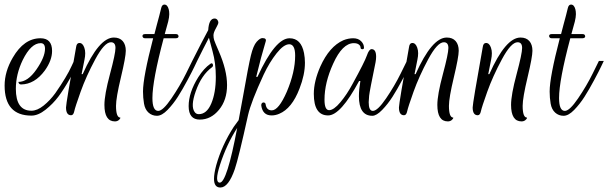

<svg xmlns="http://www.w3.org/2000/svg" viewBox="-50 -509 2686 848"><path d="M20 -116.8Q20 -20 88.8 -20Q114.4 -20 142.8 -42.8Q171.2 -65.6 194.4 -97.6Q245.6 -171.2 266.4 -217.6L276.8 -240H298.4Q284.8 -208 258.4 -161.2Q232 -114.4 208 -82.4Q184 -50.4 151.2 -24.4Q118.4 1.6 88.8 1.6Q-29.6 1.6 -29.6 -131.2Q-29.6 -192.8 6.4 -254.4Q56 -340 128.8 -340Q180 -340 180 -284Q180 -242.4 148 -197.6Q103.2 -136.8 43.2 -136Q34.4 -136 32 -144L31.2 -147.2Q72.8 -147.2 110.8 -202Q148.8 -256.8 148.8 -293.6Q148.8 -318.4 129.6 -318.4Q87.2 -318.4 50.4 -244Q20 -180.8 20 -116.8Z M264 0Q241.6 0 241.6 -34.4Q241.6 -52.8 286.4 -302.4Q288.8 -319.2 300.8 -319.2Q315.2 -319.2 322.4 -298.4Q326.4 -287.2 326.4 -274Q326.4 -260.8 323.2 -245.6L310.4 -181.6H315.2Q387.2 -343.2 452.8 -343.2Q478.4 -343.2 492 -327.6Q505.6 -312 505.6 -284.8Q505.6 -257.6 484 -167.2Q462.4 -76.8 462.4 -41.6Q462.4 10.4 481.6 10.4Q481.6 16 474.4 21.6Q467.2 27.2 457.6 27.2Q411.2 27.2 411.2 -45.6Q411.2 -90.4 435.6 -181.2Q460 -272 460 -297.2Q460 -322.4 440 -322.4Q411.2 -322.4 370.8 -247.2Q330.4 -172 306 -103.6Q281.6 -35.2 278 -17.6Q274.4 0 264 0Z M579.2 -349.6Q579.2 -358.4 590.4 -358.4H632Q636 -374.4 642.4 -398.4L653.6 -440Q658.4 -458.4 662 -473.6Q665.6 -488.8 676 -488.8Q689.6 -488.8 695.2 -468Q697.6 -459.2 697.6 -446.4Q697.6 -433.6 692.8 -413.6L677.6 -358.4H727.2Q734.4 -358.4 737.2 -353.6Q740 -348.8 737.2 -344.4Q734.4 -340 727.2 -340H672.8Q623.2 -153.6 623.2 -76Q623.2 -19.2 648.8 -19.2Q669.6 -19.2 707.2 -74.4Q744.8 -129.6 772 -184.8L799.2 -240H820.8Q816 -230.4 808.4 -214Q800.8 -197.6 778.4 -155.6Q756 -113.6 735.6 -81.6Q715.2 -49.6 690 -23.6Q664.8 2.4 643.2 2.4Q621.6 2.4 606 -11.6Q590.4 -25.6 586 -51.6Q581.6 -77.6 581.6 -104.8Q581.6 -168 626.4 -340H590.4Q584 -340 581.6 -343.6Q579.2 -347.2 579.2 -349.6Z M897.6 -427.2H899.2Q906.4 -426.4 910.4 -420.8Q914.4 -415.2 914.4 -409.2Q914.4 -403.2 903.6 -384Q892.8 -364.8 892.8 -353.2Q892.8 -341.6 896 -331.6Q899.2 -321.6 916 -283.2Q952.8 -199.2 952.8 -133.2Q952.8 -67.2 917.2 -24Q881.6 19.2 832.4 19.2Q783.2 19.2 783.2 -40.4Q783.2 -100 825.6 -168Q850.4 -207.2 879.2 -227.2Q887.2 -232.8 890 -224.8Q892.8 -216.8 886.4 -212Q840 -178.4 814.4 -105.6Q791.2 -40 809.6 -14.4Q816 -4.8 828 -4.8Q863.2 -4.8 883.2 -52Q903.2 -99.2 903.2 -169.6Q903.2 -230.4 888.8 -282.4Q874.4 -334.4 872.8 -342.4Q848.8 -296.8 820.8 -240H799.2Q844.8 -330.4 869.6 -376Q872.8 -427.2 897.6 -427.2Z M1150.4 -21.6Q1180.8 -21.6 1216.8 -104Q1253.6 -191.2 1253.6 -263.2Q1253.6 -312.8 1228 -313.6Q1203.2 -313.6 1171.6 -273.6Q1140 -233.6 1114.4 -179.2Q1059.2 -60 1045.6 -0.8Q1003.2 191.2 987.2 237.6Q959.2 319.2 923.2 319.2Q895.2 319.2 895.2 280.8Q895.2 258.4 904.8 221.6Q929.6 132.8 982.4 51.2L1004 21.6Q1011.2 -14.4 1023.2 -82.4Q1047.2 -219.2 1058 -263.6Q1068.8 -308 1083.6 -324.4Q1098.4 -340.8 1108.8 -340.8Q1128.8 -340.8 1123.2 -324.8Q1103.2 -259.2 1081.6 -169.6H1087.2Q1165.6 -340 1228.8 -340Q1280 -340 1292.8 -274.4Q1296.8 -253.6 1296.8 -232Q1296.8 -179.2 1272.8 -117.6Q1239.2 -29.6 1183.2 -6.4Q1166.4 0.8 1149.6 0.8Q1110.4 0.8 1104 -42.4Q1103.2 -49.6 1107.2 -53.6Q1111.2 -57.6 1116.8 -56Q1122.4 -54.4 1123.2 -48Q1127.2 -21.6 1150.4 -21.6ZM920.8 297.6Q952 297.6 997.6 56Q950.4 129.6 921.6 219.2Q908.8 259.2 908.8 278.4Q908.8 297.6 920.8 297.6Z M1399.2 0.8Q1336 0.8 1336 -94.4Q1336 -149.6 1364.8 -215.2Q1404.8 -304 1466.4 -331.2Q1488 -340 1510 -340Q1532 -340 1544.8 -327.2Q1557.6 -314.4 1557.6 -298.4Q1557.6 -291.2 1550 -291.6Q1542.4 -292 1542.4 -299.2Q1542.4 -306.4 1534.8 -312.4Q1527.2 -318.4 1512.8 -318.4Q1462.4 -318.4 1421.6 -228Q1383.2 -144 1383.2 -68.8Q1383.2 -22.4 1403.6 -22.4Q1424 -22.4 1453.2 -57.2Q1482.4 -92 1507.2 -138.4Q1560.8 -236 1570.4 -264Q1580 -292 1591.2 -292Q1611.2 -292 1611.2 -258.4Q1611.2 -248 1608.8 -234.4Q1582.4 -106.4 1580.4 -86.4Q1578.4 -66.4 1578.4 -57.6Q1578.4 -19.2 1596.8 -19.2Q1617.6 -19.2 1655.2 -74.4Q1692.8 -129.6 1720 -184.8L1747.2 -240H1768.8Q1764 -230.4 1756.4 -214Q1748.8 -197.6 1726.4 -155.6Q1704 -113.6 1683.6 -81.6Q1663.2 -49.6 1638 -23.6Q1612.8 2.4 1594.4 2.4Q1535.2 2.4 1535.2 -84Q1535.2 -112.8 1541.6 -151.2H1536Q1454.4 0.8 1399.2 0.8Z M1734.4 0Q1712 0 1712 -34.4Q1712 -52.8 1756.8 -302.4Q1759.2 -319.2 1771.2 -319.2Q1785.6 -319.2 1792.8 -298.4Q1796.8 -287.2 1796.8 -274Q1796.8 -260.8 1793.6 -245.6L1780.8 -181.6H1785.6Q1857.6 -343.2 1923.2 -343.2Q1948.8 -343.2 1962.4 -327.6Q1976 -312 1976 -284.8Q1976 -257.6 1954.4 -167.2Q1932.8 -76.8 1932.8 -41.6Q1932.8 10.4 1952 10.4Q1952 16 1944.8 21.6Q1937.6 27.2 1928 27.2Q1881.6 27.2 1881.6 -45.6Q1881.6 -90.4 1906 -181.2Q1930.4 -272 1930.4 -297.2Q1930.4 -322.4 1910.4 -322.4Q1881.6 -322.4 1841.2 -247.2Q1800.8 -172 1776.4 -103.6Q1752 -35.2 1748.4 -17.6Q1744.8 0 1734.4 0Z M2060 0Q2037.6 0 2037.6 -34.4Q2037.6 -52.8 2082.4 -302.4Q2084.8 -319.2 2096.8 -319.2Q2111.2 -319.2 2118.4 -298.4Q2122.4 -287.2 2122.4 -274Q2122.4 -260.8 2119.2 -245.6L2106.4 -181.6H2111.2Q2183.2 -343.2 2248.8 -343.2Q2274.4 -343.2 2288 -327.6Q2301.6 -312 2301.6 -284.8Q2301.6 -257.6 2280 -167.2Q2258.4 -76.8 2258.4 -41.6Q2258.4 10.4 2277.6 10.4Q2277.6 16 2270.4 21.6Q2263.2 27.2 2253.6 27.2Q2207.2 27.2 2207.2 -45.6Q2207.2 -90.4 2231.6 -181.2Q2256 -272 2256 -297.2Q2256 -322.4 2236 -322.4Q2207.2 -322.4 2166.8 -247.2Q2126.4 -172 2102 -103.6Q2077.6 -35.2 2074 -17.6Q2070.4 0 2060 0Z M2375.2 -349.6Q2375.2 -358.4 2386.4 -358.4H2428Q2432 -374.4 2438.4 -398.4L2449.6 -440Q2454.4 -458.4 2458 -473.6Q2461.6 -488.8 2472 -488.8Q2485.6 -488.8 2491.2 -468Q2493.6 -459.2 2493.6 -446.4Q2493.6 -433.6 2488.8 -413.6L2473.6 -358.4H2523.2Q2530.4 -358.4 2533.2 -353.6Q2536 -348.8 2533.2 -344.4Q2530.4 -340 2523.2 -340H2468.8Q2419.2 -153.6 2419.2 -76Q2419.2 -19.2 2444.8 -19.2Q2465.6 -19.2 2503.2 -74.4Q2540.8 -129.6 2568 -184.8L2595.2 -240H2616.8Q2612 -230.4 2604.4 -214Q2596.8 -197.6 2574.4 -155.6Q2552 -113.6 2531.6 -81.6Q2511.2 -49.6 2486 -23.6Q2460.8 2.4 2439.2 2.4Q2417.6 2.4 2402 -11.6Q2386.4 -25.6 2382 -51.6Q2377.6 -77.6 2377.6 -104.8Q2377.6 -168 2422.4 -340H2386.4Q2380 -340 2377.6 -343.6Q2375.2 -347.2 2375.2 -349.6Z"/></svg>

Font: Rouge Script
Style: Regular
Weight: 400
Designer: Sabrina Mariela Lopez
Foundry: Typesenses
Version: Version 1.003